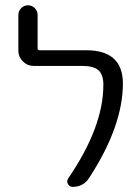

<svg xmlns="http://www.w3.org/2000/svg" viewBox="-20 -733 531 730"><path d="M307.6 -542Q446.3 -542 447.3 -417Q447.3 -252.9 318.4 -55.7Q296.9 -22.5 255.9 -22.5Q244.1 -22.5 238.3 -33.7Q232.4 -44.9 239.3 -54.7Q373 -250 373 -410.2Q373 -449.2 354.5 -465.8Q335.9 -482.4 292 -482.4H107.4Q84 -482.4 66.9 -499.5Q49.8 -516.6 49.8 -540V-675.8Q49.8 -691.4 60.5 -702.1Q71.3 -712.9 86.4 -712.9Q101.6 -712.9 112.3 -702.1Q123 -691.4 123 -675.8V-548.8Q123 -542 130.9 -542Z"/></svg>

Font: Gen Jyuu Gothic P Normal
Style: Regular
Weight: 300
Designer: [Source Han Sans]
Ryoko NISHIZUKA  (kana & ideographs); Paul D. Hunt (Latin, Greek & Cyrillic); Wenlong ZHANG  (bopomofo
Version: Version 1.002.20150607